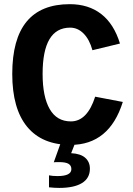

<svg xmlns="http://www.w3.org/2000/svg" viewBox="-20 -689 640 926"><path d="M185.5 -332.5Q185.5 -222.7 219.7 -163.1Q253.9 -103.5 321.8 -103.5Q400.9 -103.5 439 -222.7L572.3 -197.3Q507.3 9.8 320.3 9.8Q183.1 9.8 111.1 -77.4Q39.1 -164.6 39.1 -332.5Q39.1 -668.9 316.4 -668.9Q407.2 -668.9 468.5 -621.1Q529.8 -573.2 558.6 -479L425.8 -446.8Q411.6 -498.5 383.3 -527.1Q355 -555.7 318.4 -555.7Q185.5 -555.7 185.5 -332.5ZM413.6 124.5Q413.6 170.4 375.5 193.8Q337.4 217.3 265.6 217.3Q243.7 217.3 216.3 214.4V156.7Q233.4 160.2 257.3 160.2Q324.2 160.2 324.2 126.5Q324.2 109.4 310.5 101.1Q296.9 92.8 264.6 92.8Q246.1 92.8 239.3 93.8L272.9 0H342.8L323.2 49.8Q369.1 52.2 391.4 72.3Q413.6 92.3 413.6 124.5Z"/></svg>

Font: Cousine
Style: Bold
Weight: 700
Monospace: yes
Designer: Steve Matteson
Foundry: Ascender Corporation
Version: Version 1.20